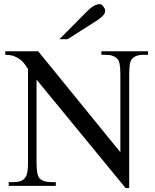

<svg xmlns="http://www.w3.org/2000/svg" viewBox="-20 -914 763 944"><path d="M685.1 -644.5Q664.1 -644.5 648.9 -638.4Q633.8 -632.3 625.5 -619.6Q615.2 -603 615.2 -547.4V10.7H597.7L159.7 -522.5V-115.7Q159.7 -54.7 173.3 -38.6Q191.4 -18.6 231.4 -18.6H254.4V0H22.9V-18.6H45.9Q67.9 -18.6 82.8 -24.4Q97.7 -30.3 106 -43.9Q111.8 -51.8 114.7 -69.1Q117.7 -86.4 117.7 -115.7V-575.7Q112.8 -581.1 105.7 -592.5Q98.6 -604 86.2 -615.5Q73.7 -627 54.4 -635.7Q35.2 -644.5 5.9 -644.5V-662.1H167.5L571.8 -165.5V-547.4Q571.8 -610.4 558.1 -623.5Q540 -644.5 500.5 -644.5H478.5V-662.1H708V-644.5ZM497.1 -861.8Q497.1 -847.7 484.6 -835.4Q472.2 -823.2 456.5 -813L312 -721.2H272L410.6 -860.8Q423.3 -874 439.2 -883.8Q455.1 -893.6 471.2 -893.6Q475.1 -893.6 479.5 -890.6Q483.9 -887.7 487.8 -882.8Q491.7 -877.9 494.4 -872.3Q497.1 -866.7 497.1 -861.8Z"/></svg>

Font: Doulos SIL Afr
Style: Regular
Weight: 400
Designer: Walt Agee, Victor Gaultney, Peter Martin, Debbi Hosken, Becca Hirsbrunner
Foundry: SIL International
Version: Version 5.000